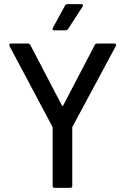

<svg xmlns="http://www.w3.org/2000/svg" viewBox="-20 -911 611 930"><path d="M234 -297 26 -688Q25 -690 25 -693Q25 -700 33 -700H115Q124 -700 127 -693L280 -400Q281 -398 283 -398Q285 -398 286 -400L439 -693Q442 -700 451 -700H533Q539 -700 541.5 -696.5Q544 -693 541 -688L331 -297Q330 -296 330 -292V-11Q330 -1 320 -1H245Q235 -1 235 -11V-292Q235 -296 234 -297ZM307 -891H374Q380 -891 381.5 -887.5Q383 -884 380 -879L310 -771Q305 -764 298 -764H244Q238 -764 235.5 -767.5Q233 -771 236 -776L295 -884Q298 -891 307 -891Z"/></svg>

Font: BarlowMedium
Style: Regular
Weight: 500
Designer: Jeremy Tribby
Foundry: Tribby Type
Version: Version 1.422